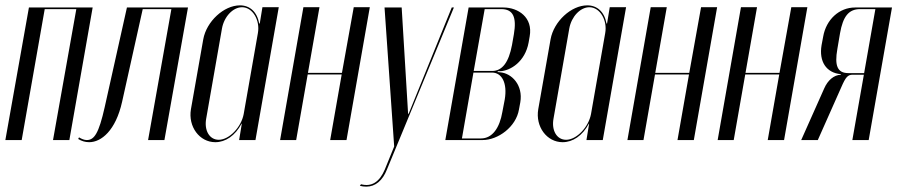

<svg xmlns="http://www.w3.org/2000/svg" viewBox="-37 -523 3366 717"><path d="M71 -495 -17 0H44L130 -489H248L161 0H222L309 -495Z M255 -4C268 4 281 8 296 8C341 8 395 -35 419 -143L496 -489H603L516 0H577L665 -495H437L354 -123C332 -25 315 0 287 0C278 0 268 -4 258 -10Z M856 0H917L1004 -496H943L933 -435H931C923 -479 896 -503 859 -503C799 -503 734 -443 722 -376L676 -115C665 -50 708 8 767 8C805 8 841 -16 865 -61H866ZM926 -399 873 -97C864 -48 819 -1 780 -1C745 -1 725 -36 733 -80L792 -417C800 -461 833 -496 867 -496C906 -496 935 -448 926 -399Z M1096 -496 1009 0H1069L1112 -245H1239L1196 0H1257L1344 -496H1284L1240 -251H1113L1156 -496Z M1399 -495 1435 24 1400 110C1381 155 1352 176 1311 165L1307 171C1315 173 1323 174 1331 174C1365 174 1392 151 1408 110L1658 -495H1650L1489 -98H1487L1463 -495Z M1941 -387C1954 -458 1898 -495 1843 -495H1713L1626 0H1765C1823 0 1890 -49 1901 -114L1906 -141C1917 -205 1874 -250 1830 -253L1821 -254L1822 -257H1831C1870 -259 1924 -293 1937 -364ZM1732 -258 1773 -489H1835C1879 -489 1893 -459 1882 -395L1875 -355C1863 -291 1839 -258 1801 -258ZM1839 -105C1829 -46 1802 -6 1759 -6H1688L1731 -252H1800C1838 -252 1858 -212 1848 -152Z M2153 0H2214L2301 -496H2240L2230 -435H2228C2220 -479 2193 -503 2156 -503C2096 -503 2031 -443 2019 -376L1973 -115C1962 -50 2005 8 2064 8C2102 8 2138 -16 2162 -61H2163ZM2223 -399 2170 -97C2161 -48 2116 -1 2077 -1C2042 -1 2022 -36 2030 -80L2089 -417C2097 -461 2130 -496 2164 -496C2203 -496 2232 -448 2223 -399Z M2393 -496 2306 0H2366L2409 -245H2536L2493 0H2554L2641 -496H2581L2537 -251H2410L2453 -496Z M2730 -496 2643 0H2703L2746 -245H2873L2830 0H2891L2978 -496H2918L2874 -251H2747L2790 -496Z M3294 -495H3156C3097 -495 3048 -450 3037 -386L3031 -354C3021 -294 3048 -251 3103 -246V-244C3077 -243 3054 -223 3041 -193L2955 0H3017L3105 -198C3121 -235 3129 -244 3147 -244H3189L3146 0H3207ZM3090 -340 3100 -399C3111 -461 3132 -489 3175 -489H3232L3190 -250H3131C3090 -250 3079 -278 3090 -340Z"/></svg>

Font: Moniqa Ita Display
Style: Italic
Weight: 400
Italic angle: -10°
Designer: Rajesh Rajput
Foundry: Rajesh Rajput
Version: Version 1.000